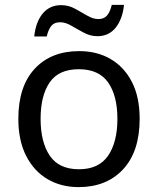

<svg xmlns="http://www.w3.org/2000/svg" viewBox="-20 -755 645 785"><path d="M551 -269Q551 -136 483.5 -63Q416 10 301 10Q230 10 174.5 -22.5Q119 -55 87 -117.5Q55 -180 55 -269Q55 -402 122 -474Q189 -546 304 -546Q377 -546 432.5 -513.5Q488 -481 519.5 -419.5Q551 -358 551 -269ZM146 -269Q146 -174 183.5 -118.5Q221 -63 303 -63Q384 -63 422 -118.5Q460 -174 460 -269Q460 -364 422 -418Q384 -472 302 -472Q220 -472 183 -418Q146 -364 146 -269ZM120 -606Q126 -665 154.5 -699.5Q183 -734 230 -734Q260 -734 286.5 -719.5Q313 -705 337 -691Q361 -677 382 -677Q405 -677 417.5 -691.5Q430 -706 437 -735H487Q481 -677 453 -642Q425 -607 378 -607Q350 -607 323.5 -621Q297 -635 272.5 -649.5Q248 -664 226 -664Q202 -664 190 -649.5Q178 -635 171 -606Z"/></svg>

Font: Noto Sans Tifinagh SIL
Style: Regular
Weight: 400
Designer: JamraPatel
Foundry: JamraPatel LLC
Version: Version 2.006; ttfautohint (v1.8.4.7-5d5b)